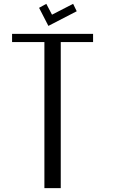

<svg xmlns="http://www.w3.org/2000/svg" viewBox="-20 -966 602 986"><path d="M247.1 -890.6 355.5 -946.3 374 -908.2 228.5 -833 180.7 -925.8 217.8 -946.3ZM458 -792V-750H292V0H208V-750H42V-792Z"/></svg>

Font: wanta
Style: Medium
Weight: 500
Version: Version 0.91